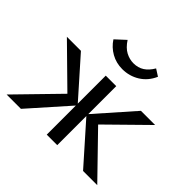

<svg xmlns="http://www.w3.org/2000/svg" viewBox="-151 -788 957 957"><g transform="rotate(45 327.0 -309.5)"><path d="M546 0 358 -212 538 -416H638L409 -191V-244L646 0ZM7 0 245 -244V-191L16 -416H115L296 -212L108 0ZM290 0V-416H364V0ZM325 -497Q282 -497 246.5 -517Q211 -537 189 -571L241 -619Q263 -585 289.5 -571Q316 -557 344 -557Q376 -557 400 -572.5Q424 -588 442 -619L478 -596Q457 -548 416 -522.5Q375 -497 325 -497Z"/></g></svg>

Font: Ysabeau Office Medium
Style: Regular
Weight: 500
Designer: Christian Thalmann (Catharsis Fonts)
Version: Version 2.001;gftools[0.9.30]; featfreeze: tnum,lnum,ss02